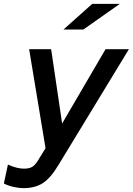

<svg xmlns="http://www.w3.org/2000/svg" viewBox="-61 -756 688 995"><path d="M60 219Q38 219 10.5 213Q-17 207 -41 195L-20 97Q27 118 63 118Q92 118 108 107.5Q124 97 141 67L175 12L90 -501H204L261 -116L486 -501H607L242 99Q202 166 161.5 192.5Q121 219 60 219ZM268 -603 417 -736H560L371 -603Z"/></svg>

Font: Red Hat Mono Medium
Style: Italic
Weight: 500
Italic angle: -12°
Monospace: yes
Designer: Pentagram, MCKL
Foundry: Pentagram, MCKL
Version: Version 1.023; ttfautohint (v1.8.3)